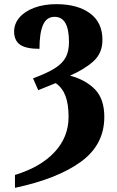

<svg xmlns="http://www.w3.org/2000/svg" viewBox="-20 -744 563 924"><path d="M52 98Q176 60 243 -12.5Q310 -85 310 -181Q310 -243 295 -282.5Q280 -322 248 -344L164 -310L139 -367Q207 -392 244 -415.5Q281 -439 296.5 -468.5Q312 -498 312 -542Q312 -663 243 -663Q204 -663 187 -624Q170 -585 170 -509Q105 -509 76.5 -529Q48 -549 48 -593Q48 -629 73 -659Q98 -689 144.5 -706.5Q191 -724 251 -724Q353 -724 413 -680Q473 -636 473 -552Q473 -488 429.5 -449Q386 -410 317 -380Q392 -360 437 -314Q482 -268 482 -181Q482 -48 370 34Q258 116 52 160Z"/></svg>

Font: Noto Serif CondExtraBold
Style: Regular
Weight: 800
Width: 3
Designer: Monotype Design Team
Foundry: Monotype Imaging Inc.
Version: Version 1.001